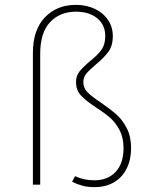

<svg xmlns="http://www.w3.org/2000/svg" viewBox="-20 -758 613 788"><path d="M292 -738Q335 -738 369.5 -721.5Q404 -705 423.5 -676Q443 -647 443 -610Q443 -570 424.5 -545Q406 -520 372 -492Q346 -470 334 -455.5Q322 -441 322 -421Q322 -397 339 -379.5Q356 -362 394 -337Q433 -310 457.5 -288.5Q482 -267 500 -232.5Q518 -198 518 -150Q518 -103 500 -66.5Q482 -30 448 -10Q414 10 368 10Q339 10 317.5 4Q296 -2 276 -12L288 -35Q324 -18 367 -18Q422 -18 454.5 -52.5Q487 -87 487 -150Q487 -193 471 -223.5Q455 -254 432.5 -274Q410 -294 374 -317Q332 -345 312 -366.5Q292 -388 292 -421Q292 -446 305.5 -463.5Q319 -481 347 -505Q379 -530 395.5 -552.5Q412 -575 412 -610Q412 -656 379 -683Q346 -710 292 -710Q226 -710 185.5 -667Q145 -624 145 -537V0H115V-541Q115 -635 164 -686.5Q213 -738 292 -738Z"/></svg>

Font: Firava
Style: Regular
Weight: 400
Designer: Carrois Corporate & Edenspiekermann AG
Foundry: Greg Finn Gibson
Version: Version 5.000